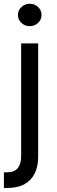

<svg xmlns="http://www.w3.org/2000/svg" viewBox="-33 -771 295 996"><path d="M76.7 -545.9H165V39.1Q165.5 90.8 147.5 127.9Q129.4 165 93.8 184.6Q58.1 204.1 4.9 204.1H-12.7V123H3.4Q41.5 123 59.1 101.3Q76.7 79.6 76.7 39.1ZM121.1 -635.3Q96.2 -635.3 78.1 -652.3Q60.1 -669.4 60.1 -693.4Q60.1 -717.8 78.1 -734.6Q96.2 -751.5 121.1 -751.5Q146.5 -751.5 164.6 -734.6Q182.6 -717.8 182.6 -693.4Q182.6 -669.4 164.6 -652.3Q146.5 -635.3 121.1 -635.3Z"/></svg>

Font: Adwaita Sans
Style: Regular
Weight: 400
Designer: Rasmus Andersson
Foundry: rsms
Version: Version 4.001;git-9221beed3